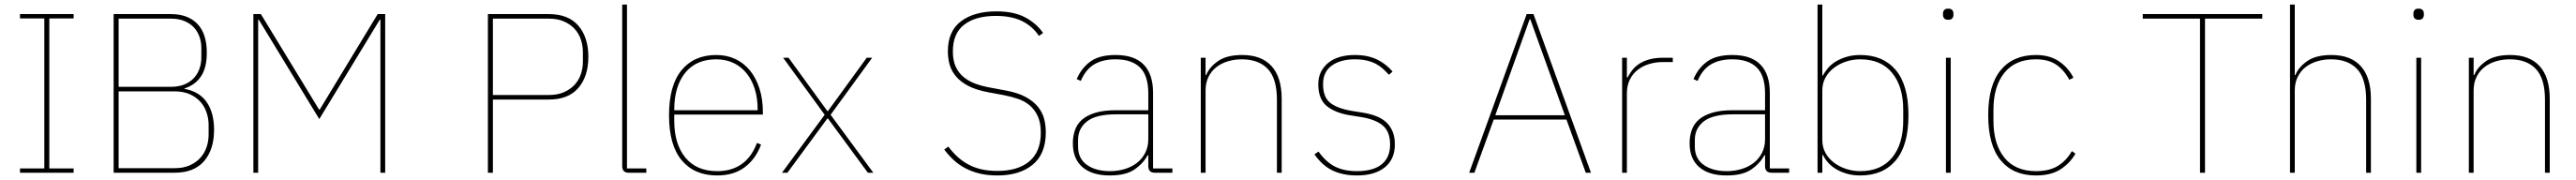

<svg xmlns="http://www.w3.org/2000/svg" viewBox="-20 -760 11335 792"><path d="M68 0V-19H175V-679H68V-698H304V-679H197V-19H304V0Z M480 -698H732Q807 -698 848.5 -655Q890 -612 890 -528Q890 -462 864.5 -424Q839 -386 792 -371V-369Q858 -357 890 -310Q922 -263 922 -189Q922 -102 878 -51Q834 0 748 0H480ZM502 -20H748Q787 -20 815 -32.5Q843 -45 861.5 -65.5Q880 -86 889 -112.5Q898 -139 898 -168V-210Q898 -238 889 -265Q880 -292 861.5 -312.5Q843 -333 815 -345.5Q787 -358 748 -358H502ZM502 -378H732Q766 -378 791.5 -388.5Q817 -399 833.5 -417Q850 -435 858 -458.5Q866 -482 866 -507V-549Q866 -574 858 -597.5Q850 -621 833.5 -639Q817 -657 791.5 -667.5Q766 -678 732 -678H502Z M1654 -673H1651L1385 -236L1119 -673H1116V0H1095V-698H1128L1384 -278H1387L1642 -698H1675V0H1654Z M2127 0V-698H2395Q2481 -698 2525 -647Q2569 -596 2569 -510Q2569 -424 2525 -373Q2481 -322 2395 -322H2149V0ZM2149 -342H2395Q2434 -342 2462 -354.5Q2490 -367 2508.5 -387Q2527 -407 2536 -433.5Q2545 -460 2545 -489V-531Q2545 -559 2536 -586Q2527 -613 2508.5 -633Q2490 -653 2462 -665.5Q2434 -678 2395 -678H2149Z M2747 0Q2718 0 2718 -29V-740H2739V-19H2824V0Z M3136 12Q3036 12 2980 -54.5Q2924 -121 2924 -253Q2924 -384 2979 -451Q3034 -518 3132 -518Q3178 -518 3215.5 -500.5Q3253 -483 3280 -450Q3307 -417 3322 -370.5Q3337 -324 3337 -266V-256H2947V-229Q2947 -126 2996 -66.5Q3045 -7 3136 -7Q3264 -7 3311 -131L3329 -124Q3306 -61 3257.5 -24.5Q3209 12 3136 12ZM3132 -499Q3043 -499 2995 -439.5Q2947 -380 2947 -277V-275H3314V-279Q3314 -329 3301 -369.5Q3288 -410 3264 -439Q3240 -468 3206.5 -483.5Q3173 -499 3132 -499Z M3421 0 3609 -255 3426 -506H3450L3621 -271H3623L3794 -506H3818L3635 -255L3823 0H3799L3623 -239H3621L3445 0Z M4369 12Q4325 12 4290.5 3.5Q4256 -5 4227.5 -20Q4199 -35 4176.5 -56Q4154 -77 4135 -102L4153 -115Q4171 -91 4192 -71.5Q4213 -52 4239 -37.5Q4265 -23 4297 -15.5Q4329 -8 4369 -8Q4460 -8 4510 -50.5Q4560 -93 4560 -176Q4560 -220 4546.5 -249Q4533 -278 4511 -296.5Q4489 -315 4459.5 -325Q4430 -335 4399 -341L4329 -354Q4276 -364 4242 -381.5Q4208 -399 4187.5 -423Q4167 -447 4159 -475Q4151 -503 4151 -534Q4151 -623 4209 -666.5Q4267 -710 4364 -710Q4442 -710 4491.5 -683.5Q4541 -657 4570 -615L4552 -602Q4522 -646 4476 -668Q4430 -690 4362 -690Q4273 -690 4223 -651.5Q4173 -613 4173 -534Q4173 -493 4186 -465.5Q4199 -438 4221.5 -420Q4244 -402 4273 -391.5Q4302 -381 4335 -375L4405 -362Q4459 -352 4493 -333.5Q4527 -315 4547 -290.5Q4567 -266 4574.5 -237.5Q4582 -209 4582 -178Q4582 -83 4524.5 -35.5Q4467 12 4369 12Z M5062 0Q5033 0 5033 -29V-77H5030Q5011 -41 4972.5 -14.5Q4934 12 4864 12Q4786 12 4743.5 -24.5Q4701 -61 4701 -130Q4701 -161 4710.5 -188Q4720 -215 4742 -234Q4764 -253 4800.5 -264Q4837 -275 4891 -275H5033V-349Q5033 -427 4996.5 -463Q4960 -499 4889 -499Q4832 -499 4794.5 -476.5Q4757 -454 4736 -404L4718 -412Q4739 -461 4778.5 -489.5Q4818 -518 4889 -518Q4972 -518 5013 -475.5Q5054 -433 5054 -352V-19H5139V0ZM4864 -7Q4898 -7 4928.5 -16Q4959 -25 4982 -42.5Q5005 -60 5019 -86.5Q5033 -113 5033 -148V-257H4892Q4803 -257 4763.5 -226Q4724 -195 4724 -145V-115Q4724 -62 4763 -34.5Q4802 -7 4864 -7Z M5264 0V-506H5285V-430H5288Q5301 -464 5339.5 -491Q5378 -518 5446 -518Q5531 -518 5575.5 -469Q5620 -420 5620 -325V0H5599V-321Q5599 -414 5559 -456.5Q5519 -499 5444 -499Q5413 -499 5384 -490.5Q5355 -482 5333 -465Q5311 -448 5298 -422Q5285 -396 5285 -362V0Z M5951 12Q5890 12 5844.5 -9.5Q5799 -31 5764 -81L5782 -93Q5816 -46 5855.5 -26.5Q5895 -7 5951 -7Q6023 -7 6060 -37Q6097 -67 6097 -124Q6097 -181 6064.5 -208Q6032 -235 5969 -245L5925 -252Q5858 -262 5819.5 -292.5Q5781 -323 5781 -389Q5781 -421 5793.5 -445Q5806 -469 5827.5 -485.5Q5849 -502 5878 -510Q5907 -518 5941 -518Q5974 -518 5999.5 -512Q6025 -506 6045 -495.5Q6065 -485 6080.5 -472Q6096 -459 6108 -445L6092 -431Q6080 -444 6066.5 -456.5Q6053 -469 6035.5 -478.5Q6018 -488 5995 -493.5Q5972 -499 5942 -499Q5879 -499 5840.5 -471.5Q5802 -444 5802 -390Q5802 -333 5833 -308Q5864 -283 5929 -272L5973 -265Q6006 -260 6033 -250Q6060 -240 6078.5 -223.5Q6097 -207 6107.5 -182.5Q6118 -158 6118 -125Q6118 -59 6073.5 -23.5Q6029 12 5951 12Z M6958 0 6873 -234H6553L6468 0H6445L6698 -698H6728L6981 0ZM6714 -675H6711L6560 -253H6866Z M7118 0V-506H7139V-419H7142Q7151 -437 7163.5 -452.5Q7176 -468 7194.5 -480Q7213 -492 7239 -499Q7265 -506 7300 -506H7341V-487H7297Q7266 -487 7237.5 -478.5Q7209 -470 7187 -453Q7165 -436 7152 -410Q7139 -384 7139 -349V0Z M7776 0Q7747 0 7747 -29V-77H7744Q7725 -41 7686.5 -14.5Q7648 12 7578 12Q7500 12 7457.5 -24.5Q7415 -61 7415 -130Q7415 -161 7424.5 -188Q7434 -215 7456 -234Q7478 -253 7514.5 -264Q7551 -275 7605 -275H7747V-349Q7747 -427 7710.5 -463Q7674 -499 7603 -499Q7546 -499 7508.5 -476.5Q7471 -454 7450 -404L7432 -412Q7453 -461 7492.5 -489.5Q7532 -518 7603 -518Q7686 -518 7727 -475.5Q7768 -433 7768 -352V-19H7853V0ZM7578 -7Q7612 -7 7642.5 -16Q7673 -25 7696 -42.5Q7719 -60 7733 -86.5Q7747 -113 7747 -148V-257H7606Q7517 -257 7477.5 -226Q7438 -195 7438 -145V-115Q7438 -62 7477 -34.5Q7516 -7 7578 -7Z M7978 -740H7999V-428H8002Q8010 -444 8024 -460.5Q8038 -477 8058.5 -489.5Q8079 -502 8106 -510Q8133 -518 8166 -518Q8266 -518 8322 -452Q8378 -386 8378 -253Q8378 -120 8322 -54Q8266 12 8166 12Q8133 12 8106 4Q8079 -4 8058.5 -16.5Q8038 -29 8024 -45Q8010 -61 8002 -78H7999V0H7978ZM8166 -7Q8257 -7 8306 -66.5Q8355 -126 8355 -229V-277Q8355 -380 8306 -439.5Q8257 -499 8166 -499Q8133 -499 8103 -489Q8073 -479 8049.5 -461Q8026 -443 8012.5 -418Q7999 -393 7999 -363V-143Q7999 -113 8012.5 -88Q8026 -63 8049.5 -45Q8073 -27 8103 -17Q8133 -7 8166 -7Z M8553 -673Q8540 -673 8535 -679.5Q8530 -686 8530 -694V-701Q8530 -709 8535 -715.5Q8540 -722 8553 -722Q8566 -722 8571 -715.5Q8576 -709 8576 -701V-694Q8576 -686 8571 -679.5Q8566 -673 8553 -673ZM8543 -506H8564V0H8543Z M8939 12Q8839 12 8784 -54.5Q8729 -121 8729 -253Q8729 -385 8784 -451.5Q8839 -518 8939 -518Q8999 -518 9040 -490.5Q9081 -463 9104 -418L9086 -409Q9062 -453 9027.5 -476Q8993 -499 8939 -499Q8848 -499 8800 -439.5Q8752 -380 8752 -277V-229Q8752 -126 8800 -66.5Q8848 -7 8939 -7Q8998 -7 9035.5 -30Q9073 -53 9097 -95L9113 -84Q9088 -41 9046.5 -14.5Q9005 12 8939 12Z M9683 -678V0H9661V-678H9409V-698H9935V-678Z M10057 -740H10078V-430H10081Q10094 -464 10132.5 -491Q10171 -518 10239 -518Q10324 -518 10368.5 -469Q10413 -420 10413 -325V0H10392V-321Q10392 -414 10352 -456.5Q10312 -499 10237 -499Q10206 -499 10177 -490.5Q10148 -482 10126 -465Q10104 -448 10091 -422Q10078 -396 10078 -362V0H10057Z M10623 -673Q10610 -673 10605 -679.5Q10600 -686 10600 -694V-701Q10600 -709 10605 -715.5Q10610 -722 10623 -722Q10636 -722 10641 -715.5Q10646 -709 10646 -701V-694Q10646 -686 10641 -679.5Q10636 -673 10623 -673ZM10613 -506H10634V0H10613Z M10844 0V-506H10865V-430H10868Q10881 -464 10919.5 -491Q10958 -518 11026 -518Q11111 -518 11155.5 -469Q11200 -420 11200 -325V0H11179V-321Q11179 -414 11139 -456.5Q11099 -499 11024 -499Q10993 -499 10964 -490.5Q10935 -482 10913 -465Q10891 -448 10878 -422Q10865 -396 10865 -362V0Z"/></svg>

Font: IBM Plex Sans Arabic Thin
Style: Regular
Weight: 100
Designer: Mike Abbink, Paul van der Laan, Pieter van Rosmalen, Wael Morcos, Khajak Apelian
Foundry: Bold Monday
Version: Version 1.101